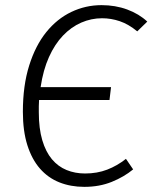

<svg xmlns="http://www.w3.org/2000/svg" viewBox="-20 -716 598 747"><path d="M514 -594Q480 -622 446 -633.5Q412 -645 377 -645Q335 -645 296 -628Q257 -611 225 -577.5Q193 -544 170.5 -494Q148 -444 138 -377H412L406 -327H132Q131 -315 131 -303V-279Q131 -216 144.5 -170.5Q158 -125 182 -96.5Q206 -68 239 -54.5Q272 -41 311 -41Q358 -41 397 -56Q436 -71 470 -98L498 -57Q463 -28 415 -8.5Q367 11 308 11Q255 11 211 -6.5Q167 -24 135.5 -60Q104 -96 86.5 -151Q69 -206 69 -281Q69 -383 93.5 -461Q118 -539 160 -591Q202 -643 257.5 -669.5Q313 -696 375 -696Q429 -696 475 -679Q521 -662 553 -632Z"/></svg>

Font: Glekhifnjqigglhiwekvrgaqftz
Style: Regular
Weight: 300
Italic angle: -8°
Designer: Carrois Corporate & Edenspiekermann
Foundry: Carrois Corporate GbR & Edenspiekermann AG
Version: Version 2.001